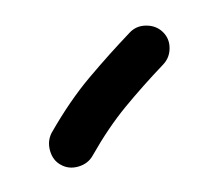

<svg xmlns="http://www.w3.org/2000/svg" viewBox="-31 -791 322 287"><g transform="rotate(5 130.0 -647.0)"><path d="M203.1 -750.5Q214.4 -741.7 215.8 -727.3Q217.3 -712.9 208.5 -701.7Q181.2 -667.5 158.2 -634Q135.3 -600.6 115.2 -556.6Q109.4 -543.9 95.5 -538.6Q81.5 -533.2 68.8 -539.1Q56.6 -544.4 51.3 -558.3Q45.9 -572.3 51.3 -585.4Q74.2 -635.3 100.6 -672.9Q127 -710.4 154.3 -744.6Q163.1 -755.9 177.7 -757.3Q192.4 -758.8 203.1 -750.5Z"/></g></svg>

Font: Mikhak-DS1-FD Bold
Style: Bold
Weight: 700
Designer: Amin Abedi
Version: Version 3.2